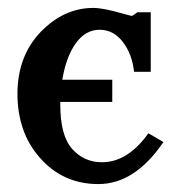

<svg xmlns="http://www.w3.org/2000/svg" viewBox="-20 -462 447 484"><path d="M360 -281H318Q313 -326 289.5 -356.5Q266 -387 231 -387Q196 -387 171.5 -353.5Q147 -320 137 -261H263V-205H132V-198Q132 -120 162 -86.5Q192 -53 237 -53Q302 -53 354 -126L392 -104Q320 2 228 2Q138 2 80 -65Q51 -98 37.5 -138.5Q24 -179 24 -225Q24 -320 82 -381Q141 -442 215 -442Q228 -442 246 -438.5Q264 -435 285 -429Q293 -427 301.5 -424.5Q310 -422 312 -422Q315 -422 326 -431H360Z"/></svg>

Font: New Athena Unicode
Style: Bold
Weight: 700
Designer: J. Rusten 1997; rev. by R. Hancock 2001, 2002, rev. by D. Mastronarde 2002-2021
Foundry: Society for Classical Studies (formerly American Philological Association)
Version: Version 5.008